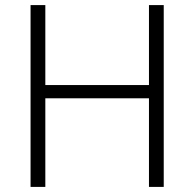

<svg xmlns="http://www.w3.org/2000/svg" viewBox="-20 -734 764 754"><path d="M623 0V-714H565V-400H158V-714H100V0H158V-348H565V0Z"/></svg>

Font: Noto Sans Myanmar UI Light
Style: Regular
Weight: 300
Designer: Monotype Design Team
Foundry: Monotype Imaging Inc.
Version: Version 2.103